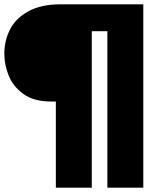

<svg xmlns="http://www.w3.org/2000/svg" viewBox="-30 -762 731 887"><path d="M206 -293Q126 -293 78 -328Q30 -363 10 -413Q-10 -463 -10 -513Q-10 -575 16.5 -626.5Q43 -678 101.5 -710Q160 -742 249 -742H632V105H466V-618H394V105H228V-293Z"/></svg>

Font: Argentum Sans Black
Style: Regular
Weight: 900
Designer: Julieta Ulanovsky (Modified by Cristiano Sobral)
Foundry: Julieta Ulanovsky
Version: Version 1.000; ttfautohint (v1.5.65-e2d9)